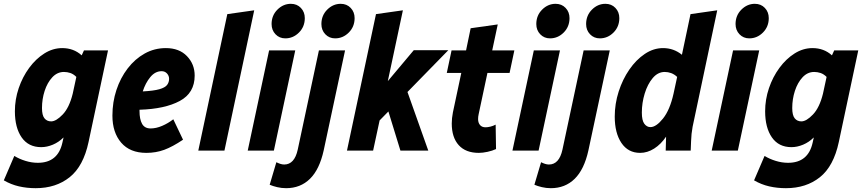

<svg xmlns="http://www.w3.org/2000/svg" viewBox="-57 -789 4524 1006"><path d="M-37 156 18 28Q44 44 76.5 54Q109 64 141 64Q247 64 270 -42L276 -69Q251 -44 220 -31Q189 -18 159 -18Q92 -18 56.5 -69Q21 -120 21 -206Q21 -268 41 -327Q61 -386 96 -433.5Q131 -481 175.5 -509Q220 -537 269 -537Q329 -537 371 -499L383 -525H509L407 -45Q380 82 308 139.5Q236 197 130 197Q84 197 42.5 187.5Q1 178 -37 156ZM163 -223Q163 -185 176 -169Q189 -153 211 -153Q237 -153 271.5 -189Q306 -225 324 -298L343 -386Q328 -401 311.5 -406.5Q295 -412 278 -412Q243 -412 217 -384Q191 -356 177 -313Q163 -270 163 -223Z M532 -183Q532 -254 553 -317.5Q574 -381 612 -430.5Q650 -480 701 -508.5Q752 -537 812 -537Q882 -537 922.5 -495Q963 -453 963 -393Q963 -302 885 -260Q807 -218 674 -214Q674 -211 674 -207Q674 -164 687.5 -140Q701 -116 732 -116Q761 -116 792.5 -129.5Q824 -143 851 -164L902 -57Q847 -20 803.5 -4Q760 12 710 12Q624 12 578 -41.5Q532 -95 532 -183ZM790 -416Q756 -416 730.5 -385Q705 -354 691 -310Q748 -313 778 -321.5Q808 -330 818.5 -344Q829 -358 829 -376Q829 -392 818 -404Q807 -416 790 -416Z M982 0 1134 -715 1275 -735 1119 0Z M1366 -663Q1366 -708 1396.5 -738.5Q1427 -769 1467 -769Q1499 -769 1519.5 -747.5Q1540 -726 1540 -694Q1540 -649 1509.5 -618.5Q1479 -588 1438 -588Q1407 -588 1386.5 -609.5Q1366 -631 1366 -663ZM1241 0 1353 -525H1490L1378 0Z M1627 -663Q1627 -708 1657.5 -738.5Q1688 -769 1728 -769Q1760 -769 1780.5 -747.5Q1801 -726 1801 -694Q1801 -649 1770.5 -618.5Q1740 -588 1699 -588Q1668 -588 1647.5 -609.5Q1627 -631 1627 -663ZM1356 179 1391 61Q1401 66 1411.5 69.5Q1422 73 1432 73Q1486 73 1503 -5L1614 -525H1751L1639 -1Q1617 99 1567 148Q1517 197 1442 197Q1418 197 1395 191.5Q1372 186 1356 179Z M1761 0 1913 -715 2054 -735 1975 -364 2111 -526H2292L2078 -307L2187 0H2041L1978 -205L1932 -158L1898 0Z M2284 -407 2309 -525H2385L2409 -641L2551 -661L2522 -525H2638L2613 -407H2497L2451 -191Q2448 -178 2448 -165Q2448 -146 2458 -134Q2468 -122 2487 -122Q2498 -122 2512.5 -125.5Q2527 -129 2540 -136L2542 -8Q2523 1 2497.5 6.5Q2472 12 2452 12Q2383 12 2346.5 -28.5Q2310 -69 2310 -142Q2310 -169 2316 -200L2360 -407Z M2753 -663Q2753 -708 2783.5 -738.5Q2814 -769 2854 -769Q2886 -769 2906.5 -747.5Q2927 -726 2927 -694Q2927 -649 2896.5 -618.5Q2866 -588 2825 -588Q2794 -588 2773.5 -609.5Q2753 -631 2753 -663ZM2628 0 2740 -525H2877L2765 0Z M3014 -663Q3014 -708 3044.5 -738.5Q3075 -769 3115 -769Q3147 -769 3167.5 -747.5Q3188 -726 3188 -694Q3188 -649 3157.5 -618.5Q3127 -588 3086 -588Q3055 -588 3034.5 -609.5Q3014 -631 3014 -663ZM2743 179 2778 61Q2788 66 2798.5 69.5Q2809 73 2819 73Q2873 73 2890 -5L3001 -525H3138L3026 -1Q3004 99 2954 148Q2904 197 2829 197Q2805 197 2782 191.5Q2759 186 2743 179Z M3164 -178Q3164 -245 3184.5 -309Q3205 -373 3240.5 -424.5Q3276 -476 3321.5 -506.5Q3367 -537 3417 -537Q3473 -537 3516 -502L3561 -715L3701 -735L3572 -125Q3568 -103 3566.5 -87.5Q3565 -72 3564 -50L3562 0H3431L3433 -73Q3406 -33 3370.5 -10.5Q3335 12 3297 12Q3234 12 3199 -40Q3164 -92 3164 -178ZM3306 -199Q3306 -158 3319 -140.5Q3332 -123 3351 -123Q3381 -123 3417 -168Q3453 -213 3472 -298L3491 -386Q3476 -400 3459.5 -406Q3443 -412 3426 -412Q3390 -412 3363 -380Q3336 -348 3321 -299Q3306 -250 3306 -199Z M3797 -663Q3797 -708 3827.5 -738.5Q3858 -769 3898 -769Q3930 -769 3950.5 -747.5Q3971 -726 3971 -694Q3971 -649 3940.5 -618.5Q3910 -588 3869 -588Q3838 -588 3817.5 -609.5Q3797 -631 3797 -663ZM3672 0 3784 -525H3921L3809 0Z M3894 156 3949 28Q3975 44 4007.5 54Q4040 64 4072 64Q4178 64 4201 -42L4207 -69Q4182 -44 4151 -31Q4120 -18 4090 -18Q4023 -18 3987.5 -69Q3952 -120 3952 -206Q3952 -268 3972 -327Q3992 -386 4027 -433.5Q4062 -481 4106.5 -509Q4151 -537 4200 -537Q4260 -537 4302 -499L4314 -525H4440L4338 -45Q4311 82 4239 139.5Q4167 197 4061 197Q4015 197 3973.5 187.5Q3932 178 3894 156ZM4094 -223Q4094 -185 4107 -169Q4120 -153 4142 -153Q4168 -153 4202.5 -189Q4237 -225 4255 -298L4274 -386Q4259 -401 4242.5 -406.5Q4226 -412 4209 -412Q4174 -412 4148 -384Q4122 -356 4108 -313Q4094 -270 4094 -223Z"/></svg>

Font: Radio Canada Condensed
Style: Bold Italic
Weight: 700
Width: 3
Italic angle: -12°
Designer: Charles Daoud, Etienne Aubert Bonn, Alexandre Saumier Demers, Jacques Le Bailly
Foundry: Radio-Canada
Version: Version 2.104; ttfautohint (v1.8.4.7-5d5b);gftools[0.9.28.de